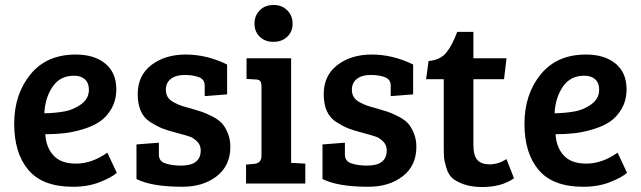

<svg xmlns="http://www.w3.org/2000/svg" viewBox="-20 -737 2573 771"><path d="M284 -518Q359 -518 403 -481.5Q447 -445 447 -379Q447 -335 428 -301.5Q409 -268 381 -249Q353 -230 313 -218Q273 -206 237.5 -202Q202 -198 162 -198Q165 -145 195 -112.5Q225 -80 285 -80Q349 -80 411 -124L449 -43Q429 -25 381.5 -6Q334 13 273 13Q151 13 94 -54.5Q37 -122 37 -240Q37 -358 102 -438Q167 -518 284 -518ZM337 -377Q337 -404 321 -418.5Q305 -433 277 -433Q221 -433 191 -388.5Q161 -344 158 -282Q202 -283 238.5 -289.5Q275 -296 306 -318.5Q337 -341 337 -377Z M779 -427Q755 -436 721 -436Q687 -436 666.5 -420.5Q646 -405 646 -376Q646 -360 653.5 -347.5Q661 -335 677 -326.5Q693 -318 705.5 -313.5Q718 -309 741 -303Q772 -294 789 -288.5Q806 -283 831.5 -270Q857 -257 870.5 -242.5Q884 -228 894.5 -203Q905 -178 905 -147Q905 -72 850.5 -29.5Q796 13 712 13Q590 13 528 -18V-157L618 -164V-116Q618 -91 641 -82Q668 -72 707 -72Q786 -72 786 -133Q786 -155 771.5 -169Q757 -183 743 -188Q729 -193 695 -202Q690 -203 688 -204Q653 -213 631.5 -221.5Q610 -230 584 -246.5Q558 -263 545.5 -291Q533 -319 533 -359Q533 -434 588 -476Q643 -518 726 -518Q810 -518 892 -478V-358L802 -351V-393Q802 -418 779 -427Z M1149 -503V-83L1206 -80V0H968V-76L1001 -79Q1030 -82 1030 -111V-389Q1030 -406 1024.5 -412Q1019 -418 1005 -418L970 -420V-503ZM1079 -717Q1112 -717 1133.5 -695.5Q1155 -674 1155 -642Q1155 -610 1133.5 -589.5Q1112 -569 1078 -569Q1044 -569 1023 -589.5Q1002 -610 1002 -642Q1002 -674 1023 -695.5Q1044 -717 1079 -717Z M1526 -427Q1502 -436 1468 -436Q1434 -436 1413.5 -420.5Q1393 -405 1393 -376Q1393 -360 1400.5 -347.5Q1408 -335 1424 -326.5Q1440 -318 1452.5 -313.5Q1465 -309 1488 -303Q1519 -294 1536 -288.5Q1553 -283 1578.5 -270Q1604 -257 1617.5 -242.5Q1631 -228 1641.5 -203Q1652 -178 1652 -147Q1652 -72 1597.5 -29.5Q1543 13 1459 13Q1337 13 1275 -18V-157L1365 -164V-116Q1365 -91 1388 -82Q1415 -72 1454 -72Q1533 -72 1533 -133Q1533 -155 1518.5 -169Q1504 -183 1490 -188Q1476 -193 1442 -202Q1437 -203 1435 -204Q1400 -213 1378.5 -221.5Q1357 -230 1331 -246.5Q1305 -263 1292.5 -291Q1280 -319 1280 -359Q1280 -434 1335 -476Q1390 -518 1473 -518Q1557 -518 1639 -478V-358L1549 -351V-393Q1549 -418 1526 -427Z M1816 -609H1881V-503H2014L2004 -419H1881V-156Q1881 -112 1897 -94.5Q1913 -77 1946 -77Q1980 -77 2014 -98L2044 -21Q1994 14 1917 14Q1872 14 1841 2.5Q1810 -9 1795 -23Q1780 -37 1772 -64Q1764 -91 1763 -106.5Q1762 -122 1762 -152V-419H1691L1701 -492Q1748 -496 1772 -525.5Q1796 -555 1816 -609Z M2333 -518Q2408 -518 2452 -481.5Q2496 -445 2496 -379Q2496 -335 2477 -301.5Q2458 -268 2430 -249Q2402 -230 2362 -218Q2322 -206 2286.5 -202Q2251 -198 2211 -198Q2214 -145 2244 -112.5Q2274 -80 2334 -80Q2398 -80 2460 -124L2498 -43Q2478 -25 2430.5 -6Q2383 13 2322 13Q2200 13 2143 -54.5Q2086 -122 2086 -240Q2086 -358 2151 -438Q2216 -518 2333 -518ZM2386 -377Q2386 -404 2370 -418.5Q2354 -433 2326 -433Q2270 -433 2240 -388.5Q2210 -344 2207 -282Q2251 -283 2287.5 -289.5Q2324 -296 2355 -318.5Q2386 -341 2386 -377Z"/></svg>

Font: Bree Serif
Style: Regular
Weight: 400
Designer: Veronika Burian, Jos Scaglione
Foundry: TypeTogether
Version: Version 1.001